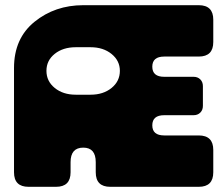

<svg xmlns="http://www.w3.org/2000/svg" viewBox="-20 -720 856 740"><path d="M34 -458Q34 -572 113 -636Q192 -700 301 -700H746Q802 -700 802 -644V-558Q802 -502 746 -502H613Q567 -502 567 -463Q567 -424 613 -424H726Q742 -424 752 -414Q762 -404 762 -388V-312Q762 -296 752 -286Q742 -276 726 -276H613Q567 -276 567 -237Q567 -198 613 -198H746Q802 -198 802 -142V-56Q802 0 746 0H405Q349 0 349 -56V-95Q349 -151 301 -151Q252 -151 252 -95V-56Q252 0 196 0H90Q34 0 34 -56ZM272 -355H329Q378 -355 410 -381Q442 -407 442 -447Q442 -486 410 -512Q378 -538 329 -538H272Q223 -538 191 -512.5Q159 -487 159 -447Q159 -407 191 -381Q223 -355 272 -355Z"/></svg>

Font: LT Crewmate
Style: Regular
Weight: 400
Designer: Daniel Lyons
Foundry: LyonsType
Version: Version 1.001;FEAKit 1.0